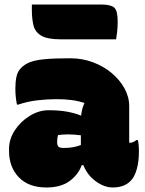

<svg xmlns="http://www.w3.org/2000/svg" viewBox="-20 -820 640 850"><path d="M552 -350V-188H556Q564 -188 571.5 -192Q579 -196 584 -200H590Q592 -195 593.5 -180.5Q595 -166 595 -149Q595 -103 585 -69.5Q575 -36 560 -21Q544 -4 523.5 3Q503 10 479 10Q442 10 404.5 -17Q367 -44 349 -89H342Q326 -46 287.5 -18Q249 10 185 10Q107 10 63.5 -35Q20 -80 20 -152V-161Q20 -204 45.5 -243Q71 -282 111.5 -307Q152 -332 195 -332Q242 -332 277.5 -325.5Q313 -319 339 -308Q343 -342 354 -364Q328 -373 297 -377Q266 -381 232 -381Q189 -381 146 -376Q103 -371 61 -357H55Q48 -391 48 -428Q48 -458 53 -481Q58 -504 74 -520Q90 -536 113.5 -545Q137 -554 178.5 -558Q220 -562 291 -562Q344 -562 391 -544.5Q438 -527 474 -497Q510 -467 531 -429Q552 -391 552 -350ZM233 -191Q233 -176 239 -170.5Q245 -165 263 -165Q306 -165 338 -178V-221Q324 -223 309.5 -224Q295 -225 282 -225Q258 -225 237 -222Q233 -210 233 -193ZM121 -800H428Q470 -800 485.5 -786.5Q501 -773 501 -726Q501 -699 498.5 -678Q496 -657 494 -646H247Q189 -646 162 -662.5Q135 -679 128 -708.5Q121 -738 121 -777Z"/></svg>

Font: Recursive Mn Csl St XBk
Style: Regular
Weight: 1000
Monospace: yes
Version: Version 1.079;hotconv 1.0.112;makeotfexe 2.5.65598; ttfautoh